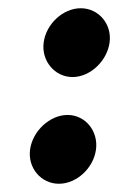

<svg xmlns="http://www.w3.org/2000/svg" viewBox="-20 -617 287 466"><path d="M123 -171C166 -171 207 -209 213 -254C219 -299 187 -338 144 -338C101 -338 59 -299 53 -254C47 -209 80 -171 123 -171ZM156 -430C199 -430 240 -469 246 -514C252 -559 219 -597 176 -597C133 -597 92 -559 86 -514C80 -469 113 -430 156 -430Z"/></svg>

Font: Ny Stormning
Style: FinKur
Weight: 300
Designer: Robert Jablonski, Mew Too
Foundry: Cannot Into Space Fonts
Version: Version 0.90